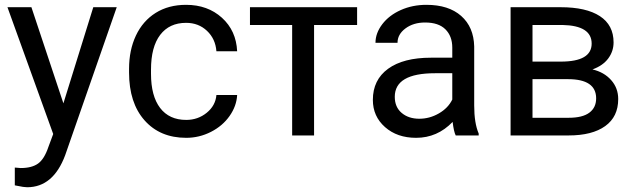

<svg xmlns="http://www.w3.org/2000/svg" viewBox="-20 -558 2618 791"><path d="M241.2 -132.3 364.3 -528.3H460.9L248.5 81.5Q199.2 213.4 91.8 213.4L74.7 211.9L41 205.6V132.3L65.4 134.3Q111.3 134.3 137 115.7Q162.6 97.2 179.2 47.9L199.2 -5.9L10.7 -528.3H109.4Z M747.1 -64Q795.4 -64 831.5 -93.3Q867.7 -122.6 871.6 -166.5H957Q954.6 -121.1 925.8 -80.1Q897 -39.1 848.9 -14.6Q800.8 9.8 747.1 9.8Q639.2 9.8 575.4 -62.3Q511.7 -134.3 511.7 -259.3V-274.4Q511.7 -351.6 540 -411.6Q568.4 -471.7 621.3 -504.9Q674.3 -538.1 746.6 -538.1Q835.4 -538.1 894.3 -484.9Q953.1 -431.6 957 -346.7H871.6Q867.7 -397.9 832.8 -430.9Q797.9 -463.9 746.6 -463.9Q677.7 -463.9 639.9 -414.3Q602.1 -364.7 602.1 -271V-253.9Q602.1 -162.6 639.6 -113.3Q677.2 -64 747.1 -64Z M1451.2 -455.1H1273.9V0H1183.6V-455.1H1009.8V-528.3H1451.2Z M1857.4 0Q1849.6 -15.6 1844.7 -55.7Q1781.7 9.8 1694.3 9.8Q1616.2 9.8 1566.2 -34.4Q1516.1 -78.6 1516.1 -146.5Q1516.1 -229 1578.9 -274.7Q1641.6 -320.3 1755.4 -320.3H1843.3V-361.8Q1843.3 -409.2 1814.9 -437.3Q1786.6 -465.3 1731.4 -465.3Q1683.1 -465.3 1650.4 -440.9Q1617.7 -416.5 1617.7 -381.8H1526.9Q1526.9 -421.4 1554.9 -458.3Q1583 -495.1 1631.1 -516.6Q1679.2 -538.1 1736.8 -538.1Q1828.1 -538.1 1879.9 -492.4Q1931.6 -446.8 1933.6 -366.7V-123.5Q1933.6 -50.8 1952.1 -7.8V0ZM1707.5 -68.8Q1750 -68.8 1788.1 -90.8Q1826.2 -112.8 1843.3 -147.9V-256.3H1772.5Q1606.4 -256.3 1606.4 -159.2Q1606.4 -116.7 1634.8 -92.8Q1663.1 -68.8 1707.5 -68.8Z M2083.5 0V-528.3H2289.6Q2395 -528.3 2451.4 -491.5Q2507.8 -454.6 2507.8 -383.3Q2507.8 -346.7 2485.8 -317.1Q2463.9 -287.6 2420.9 -272Q2468.8 -260.7 2497.8 -228Q2526.9 -195.3 2526.9 -149.9Q2526.9 -77.1 2473.4 -38.6Q2419.9 0 2322.3 0ZM2173.8 -231.9V-72.8H2323.2Q2379.9 -72.8 2408 -93.8Q2436 -114.7 2436 -152.8Q2436 -231.9 2319.8 -231.9ZM2173.8 -304.2H2290.5Q2417.5 -304.2 2417.5 -378.4Q2417.5 -452.6 2297.4 -455.1H2173.8Z"/></svg>

Font: Roboto-ThirdPerson-AD3FC
Style: ThirdPerson-AD3FC
Weight: 400
Designer: Google
Version: Version 2.137; 2017